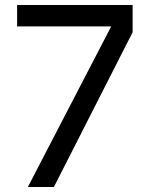

<svg xmlns="http://www.w3.org/2000/svg" viewBox="-20 -747 586 767"><path d="M509.8 -727.1H48.3V-641.6H424.3L91.3 0H195.3L509.8 -618.2Z"/></svg>

Font: SG Kara Light
Style: Regular
Weight: 400
Designer: Damoon Khanjanzadeh
Version: Version 1.000